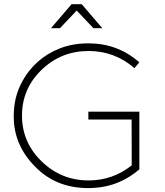

<svg xmlns="http://www.w3.org/2000/svg" viewBox="-20 -910 798 930"><path d="M407.5 1Q250.5 1 150 -103Q46.5 -207 46.5 -346Q46.5 -394 56.8 -436.5Q67 -479 91.5 -522Q119 -571.5 164.2 -611.8Q209.5 -652 271 -676Q332.5 -700 409 -700Q550.5 -700 655 -608L631 -580Q535.5 -663 409 -663Q276 -663 181.2 -571.5Q86.5 -480 86.5 -350Q86.5 -221 181.5 -128.5Q276.5 -36 409.5 -36Q525.5 -36 618 -109L617.5 -331H408V-369H655V-90Q550.5 1 407.5 1ZM475.5 -773.5H432.5L351.5 -859L270.5 -773.5H227L326.5 -889.5H376Z"/></svg>

Font: Argentum Novus ExtraLight
Style: Regular
Weight: 250
Designer: Julieta Ulanovsky (font) & Cristiano Sobral (main changes)
Foundry: Julieta Ulanovsky (font) & Cristiano Sobral (main changes)
Version: Version 3.00;November 27, 2020;FontCreator 13.0.0.2655 64-bi